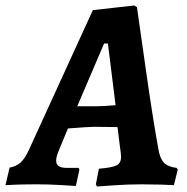

<svg xmlns="http://www.w3.org/2000/svg" viewBox="-59 -673 682 701"><path d="M586 -60 590 -54 576 3Q563 2 528.5 1Q494 0 458 0Q407 0 358 3.5Q309 7 295 8L291 0L302 -57Q351 -61 367 -69.5Q383 -78 383 -100Q383 -107 382 -114.5Q381 -122 380 -129L370 -209L283 -210Q267 -210 189 -204L156 -124Q146 -100 146 -87Q146 -73 155.5 -66.5Q165 -60 185 -60H228L231 -54L218 6Q205 5 161 2.5Q117 0 78 0Q38 0 5 1Q-28 2 -39 3L-24 -61Q0 -65 16.5 -80Q33 -95 48 -129L280 -636L431 -653L441 -647Q449 -591 474 -415.5Q499 -240 519 -130Q525 -94 539.5 -79Q554 -64 586 -60ZM291 -285Q321 -285 363 -289L335 -514H321L223 -285Z"/></svg>

Font: Alegreya
Style: Bold Italic
Weight: 700
Italic angle: -7°
Designer: Juan Pablo del Peral
Foundry: Huerta Tipografica
Version: Version 2.007; ttfautohint (v1.6)